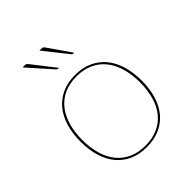

<svg xmlns="http://www.w3.org/2000/svg" viewBox="-200 -826 950 950"><g transform="rotate(-45 275.0 -351.0)"><path d="M275 -498Q326.5 -498 366.5 -479.8Q406.5 -461.5 433.8 -428.5Q461 -395.5 475 -348.8Q489 -302 489 -245Q489 -188 475 -141.8Q461 -95.5 433.8 -62.5Q406.5 -29.5 366.5 -11.8Q326.5 6 275 6Q223 6 183.2 -11.8Q143.5 -29.5 116.2 -62.5Q89 -95.5 75 -141.8Q61 -188 61 -245Q61 -302 75 -348.8Q89 -395.5 116.2 -428.5Q143.5 -461.5 183.2 -479.8Q223 -498 275 -498ZM275 -4Q325 -4 363 -21.5Q401 -39 426.2 -70.5Q451.5 -102 464.2 -146.5Q477 -191 477 -245Q477 -299 464.2 -343.8Q451.5 -388.5 426.2 -420.5Q401 -452.5 363 -470.2Q325 -488 275 -488Q224.5 -488 186.8 -470.2Q149 -452.5 123.8 -420.5Q98.5 -388.5 85.8 -343.8Q73 -299 73 -245Q73 -191 85.8 -146.5Q98.5 -102 123.8 -70.5Q149 -39 186.8 -21.5Q224.5 -4 275 -4ZM247 -708Q255.5 -708 259.5 -706Q263.5 -704 268 -697L350 -579H343Q337.5 -579 335 -583L236 -708ZM131 -708Q139.5 -708 143 -706Q146.5 -704 152 -697L244 -579H237Q231.5 -579 229 -583L118 -708Z"/></g></svg>

Font: Lato 2
Style: Regular
Weight: 100
Designer: Lukasz Dziedzic with Adam Twardoch and Botio Nikoltchev
Foundry: tyPoland Lukasz Dziedzic
Version: Version 2.015; 2015-08-06; http://www.latofonts.com/